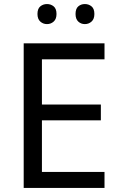

<svg xmlns="http://www.w3.org/2000/svg" viewBox="-20 -928 596 948"><path d="M496 0H97V-714H496V-635H187V-412H478V-334H187V-79H496ZM165 -859Q165 -885 179 -896.5Q193 -908 212 -908Q231 -908 245 -896.5Q259 -885 259 -859Q259 -834 245 -821.5Q231 -809 212 -809Q193 -809 179 -821.5Q165 -834 165 -859ZM353 -859Q353 -885 366.5 -896.5Q380 -908 399 -908Q418 -908 432 -896.5Q446 -885 446 -859Q446 -834 432 -821.5Q418 -809 399 -809Q380 -809 366.5 -821.5Q353 -834 353 -859Z"/></svg>

Font: Noto Sans Sundanese
Style: Regular
Weight: 400
Designer: Monotype Design Team (Regular), Sérgio L. Martins (other weights)
Foundry: Monotype Imaging Inc.
Version: Version 2.003